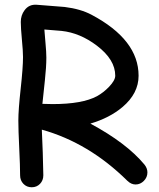

<svg xmlns="http://www.w3.org/2000/svg" viewBox="-20 -770 668 807"><path d="M549.8 5.4Q531.2 5.4 515.1 -10.3Q353.5 -169.9 155.8 -225.1L159.7 -129.4L162.1 -33.2Q162.1 -11.7 148.2 2.7Q134.3 17.1 113.3 17.1Q92.3 17.1 78.4 2.7Q64.5 -11.7 64.5 -33.2Q64.5 -71.8 60.8 -148.2Q57.1 -224.6 57.1 -263.2Q57.1 -308.1 66.9 -397Q76.7 -485.8 76.7 -530.3Q76.7 -555.2 72 -604Q67.4 -652.8 67.4 -677.7Q67.4 -705.6 83 -726.6Q101.6 -752.4 134.3 -750L252 -740.7Q318.8 -732.4 364.7 -708Q562.5 -603 562.5 -451.7Q562.5 -377.4 495.1 -320.3Q440.9 -274.4 359.9 -250.5Q511.7 -168.9 586.9 -78.6Q599.6 -63 599.6 -45.4Q599.6 -24.9 584.7 -9.8Q569.8 5.4 549.8 5.4ZM238.8 -640.1 166.5 -646 171.4 -586.9Q174.8 -550.8 174.8 -527.8Q174.8 -488.8 168.5 -430.7L158.2 -333.5Q165 -333.5 179.4 -333Q193.8 -332.5 201.2 -332.5Q325.7 -332.5 387.7 -365.7Q415 -380.9 438.5 -405.3Q464.4 -432.6 464.4 -451.7Q464.4 -519.5 387.2 -578.1Q316.4 -631.8 238.8 -640.1Z"/></svg>

Font: TUNJUNG BIRU
Style: Regular
Weight: 400
Designer: R.S. Wihananto
Foundry: R.S. Wihananto
Version: Version 2.0.1